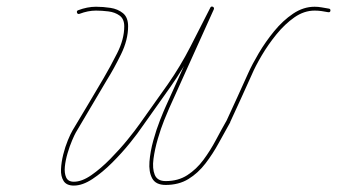

<svg xmlns="http://www.w3.org/2000/svg" viewBox="-20 -572 1049 598"><path d="M228 -529Q222 -527 220 -532Q218 -538 223 -540Q252 -551 279 -551Q301 -551 324 -547.5Q347 -544 363 -531Q379 -518 379 -490Q379 -448 357 -403Q335 -358 313 -323Q289 -282 264.5 -241Q240 -200 216 -159Q212 -152 204.5 -134.5Q197 -117 190.5 -95Q184 -73 182 -53Q180 -33 186 -19.5Q192 -6 210 -6Q235 -6 264.5 -26.5Q294 -47 323.5 -77Q353 -107 377 -136.5Q401 -166 415 -186Q437 -217 459 -248Q481 -279 503 -310Q542 -366 573 -426.5Q604 -487 635 -548Q637 -553 643 -551Q648 -548 646 -543Q611 -466 576.5 -389Q542 -312 507 -235Q502 -224 491.5 -198Q481 -172 471.5 -139.5Q462 -107 458 -77Q454 -47 462 -27.5Q470 -8 496 -8Q535 -8 563.5 -26.5Q592 -45 613.5 -74Q635 -103 652.5 -136Q670 -169 686 -197Q686 -197 686 -197Q686 -197 686 -197Q703 -233 719.5 -270Q736 -307 753 -344Q765 -371 786 -406.5Q807 -442 834 -475Q861 -508 893 -529.5Q925 -551 960 -551Q971 -551 982 -549Q993 -547 1005 -545Q1010 -544 1009 -538Q1008 -533 1002 -534Q992 -536 981.5 -537.5Q971 -539 960 -539Q927 -539 897 -518Q867 -497 841 -465Q815 -433 795 -399Q775 -365 764 -339Q747 -302 730.5 -265Q714 -228 697 -192Q697 -192 697 -191Q697 -191 697 -191Q680 -161 661.5 -127Q643 -93 620 -63Q597 -33 567 -14.5Q537 4 496 4Q465 4 454 -16.5Q443 -37 445.5 -68.5Q448 -100 457.5 -134.5Q467 -169 478.5 -198Q490 -227 496 -240Q531 -317 565.5 -394Q600 -471 635 -548Q637 -553 643 -551Q648 -548 645 -543Q615 -482 583.5 -421Q552 -360 512 -303Q490 -272 468 -241Q446 -210 424 -179Q410 -158 385 -127Q360 -96 329.5 -65.5Q299 -35 268 -14.5Q237 6 210 6Q187 6 178 -8.5Q169 -23 170 -45Q171 -67 177 -91Q183 -115 191.5 -135.5Q200 -156 206 -166Q230 -206 254.5 -247Q279 -288 303 -329Q323 -363 345 -406.5Q367 -450 367 -490Q367 -513 352.5 -523.5Q338 -534 317.5 -536.5Q297 -539 279 -539Q254 -539 228 -529Q228 -529 228 -529Q228 -529 228 -529Z"/></svg>

Font: FRB American Cursive Thin
Style: Italic
Weight: 100
Italic angle: -25°
Version: Version 2.0;Modular Font Editor K font №1